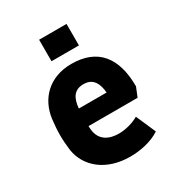

<svg xmlns="http://www.w3.org/2000/svg" viewBox="-170 -809 857 928"><g transform="rotate(-30 258.0 -345.0)"><path d="M287 10C346 10 409 -4 454 -34L406 -144C375 -125 329 -114 296 -114C245 -114 192 -133 186 -202C186 -208 185 -213 185 -219H459L480 -271C480 -433 408 -521 263 -521C139 -521 64 -442 50 -338C46 -305 44 -277 44 -249C44 -221 46 -195 50 -163C66 -64 153 10 287 10ZM187 -580H340V-700H187ZM187 -316C192 -373 213 -407 265 -407C322 -407 338 -362 342 -316Z"/></g></svg>

Font: Finlandica
Style: Bold
Weight: 700
Designer: Niklas Ekholm, Juho Hiilivirta, Jaakko Suomalainen
Foundry: Helsinki Type Studio
Version: Version 2.000;Glyphs 3.2 (3202)